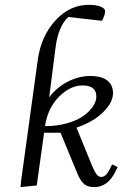

<svg xmlns="http://www.w3.org/2000/svg" viewBox="-20 -766 525 793"><path d="M64.9 6.8 66.9 -17.1 136.2 -520Q149.9 -617.2 209 -681.6Q268.1 -746.1 347.2 -746.1Q375.5 -746.1 394.8 -738.8Q414.1 -731.4 414.1 -720.2Q414.1 -703.6 400.9 -680.2L262.2 -695.8Q220.2 -657.2 209 -566.9L183.1 -363.8Q213.4 -404.8 259.5 -428.5Q305.7 -452.1 352.1 -452.1Q400.4 -452.1 423.6 -433.3Q446.8 -414.6 446.8 -380.9Q446.8 -342.8 405.8 -302.5Q364.7 -262.2 295.9 -238.8L360.8 -80.1Q371.1 -55.7 379.4 -45.4Q387.7 -35.2 397.9 -35.2Q417 -35.2 432.1 -64.9L442.9 -86.9L465.8 -76.2L455.1 -54.2Q423.8 6.8 369.1 6.8Q343.8 6.8 328.4 -5.1Q313 -17.1 299.8 -48.8L230 -217.8H162.1L131.8 0ZM166 -245.1Q215.3 -245.1 256.8 -256.8Q298.3 -268.6 324 -286.9Q349.6 -305.2 363.8 -326.2Q377.9 -347.2 377.9 -367.2Q377.9 -413.1 320.8 -413.1Q270 -413.1 223.4 -366.2Q176.8 -319.3 166 -245.1Z"/></svg>

Font: Dihjauti
Style: Italic
Weight: 400
Italic angle: -9°
Designer: T. Christopher White
Version: Version 3.0.0